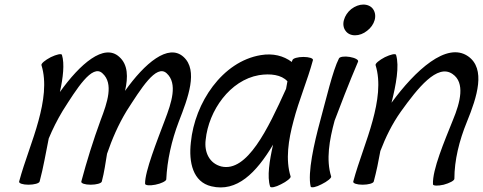

<svg xmlns="http://www.w3.org/2000/svg" viewBox="-20 -797 2120 843"><path d="M162 -511C185 -437 172 -351 149 -267C125 -178 88 -89 64 0C62 8 80 14 105 14C130 14 152 8 154 0C171 -63 181 -126 194 -189C211 -230 231 -270 255 -310C316 -406 385 -518 430 -475C480 -430 451 -346 422 -270C389 -180 361 -90 337 0C335 8 353 14 378 14C403 14 425 8 427 0C438 -41 443 -81 450 -122C472 -186 499 -249 536 -310C598 -406 666 -518 712 -475C761 -430 733 -346 704 -270C669 -177 616 -44 617 9C616 17 637 19 662 14C688 9 709 -2 710 -9C714 -93 733 -179 765 -263C806 -368 851 -488 786 -547C719 -608 615 -519 529 -398C543 -459 542 -513 504 -547C437 -609 331 -516 243 -393C257 -456 264 -517 252 -556C250 -563 228 -558 203 -546C178 -533 160 -518 162 -511Z M1256 -22C1233 -96 1246 -182 1269 -267C1292 -356 1330 -444 1354 -533C1356 -541 1337 -547 1312 -547C1288 -547 1266 -541 1264 -533C1263 -531 1262 -528 1261 -525C1225 -552 1179 -564 1125 -555C956 -527 835 -346 818 -172C808 -84 827 2 908 21C1020 48 1105 -38 1179 -162C1163 -91 1152 -21 1166 22C1168 29 1190 25 1214 12C1239 0 1258 -16 1256 -22ZM952 -66C900 -79 876 -128 883 -183C896 -312 990 -445 1117 -467C1167 -475 1216 -469 1242 -440C1240 -429 1238 -418 1236 -407C1156 -230 1065 -40 952 -66Z M1625 -709C1630 -727 1627 -744 1618 -757C1609 -770 1593 -777 1575 -777C1558 -777 1539 -770 1522 -757C1506 -744 1495 -727 1490 -709C1485 -691 1488 -674 1497 -662C1506 -649 1521 -642 1539 -642C1557 -642 1576 -649 1592 -662C1608 -674 1620 -691 1625 -709ZM1468 -540C1441 -488 1411 -358 1386 -267C1359 -168 1330 -38 1344 22C1346 29 1368 25 1392 12C1417 0 1436 -16 1434 -22C1411 -96 1426 -182 1449 -267C1466 -313 1515 -440 1552 -526C1556 -534 1539 -543 1516 -547C1493 -551 1471 -548 1468 -540Z M1629 -511C1652 -437 1639 -351 1616 -267C1592 -178 1555 -89 1531 0C1529 8 1547 14 1572 14C1597 14 1619 8 1621 0C1633 -45 1642 -89 1650 -134C1673 -194 1701 -252 1740 -307C1814 -410 1900 -519 1967 -472C2023 -434 2001 -348 1969 -271C1931 -176 1878 -52 1881 12C1881 19 1902 20 1928 14C1954 7 1975 -4 1975 -12C1975 -93 1996 -179 2030 -262C2075 -372 2114 -495 2035 -550C1941 -615 1803 -488 1699 -346C1719 -425 1734 -507 1719 -556C1717 -563 1695 -558 1670 -546C1645 -533 1627 -518 1629 -511Z"/></svg>

Font: Nupuram Condensed Oblique
Style: Regular
Weight: 400
Width: 3
Designer: Santhosh Thottingal (santhosh.thottingal@gmail.com)
Foundry: SMC
Version: Version 1.000